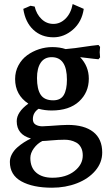

<svg xmlns="http://www.w3.org/2000/svg" viewBox="-20 -668 539 930"><path d="M127 97.2Q127 143.6 155.5 168.2Q184.1 192.9 233.9 192.9Q299.3 192.9 340.1 161.1Q380.9 129.4 380.9 85Q380.9 62 372.1 45.9Q363.3 29.8 348.9 22.2Q334.5 14.6 321 11.7Q307.6 8.8 293 8.8Q262.7 8.8 226.1 12.2Q219.7 12.7 206.1 13.9Q192.4 15.1 185.1 15.1Q161.1 26.9 144 50.3Q127 73.7 127 97.2ZM232.9 -439.9Q269.5 -439.9 297.9 -430.2Q343.8 -434.1 392.1 -441.9Q419.9 -446.3 457 -450.2L464.8 -440.9Q462.9 -423.3 462.9 -415Q462.9 -407.7 464.8 -390.1L457 -380.9Q449.2 -381.3 431.9 -383.5Q414.6 -385.7 409.2 -386.2Q370.1 -391.1 368.2 -391.1Q410.2 -346.7 410.2 -287.1Q410.2 -220.2 362.8 -176.5Q315.4 -132.8 230 -132.8Q197.3 -132.8 167 -141.1Q139.2 -122.6 139.2 -90.8Q139.2 -72.3 152.8 -64.2Q166.5 -56.2 185.1 -56.2Q189 -56.2 221.2 -58.1Q286.1 -63 308.1 -63Q388.2 -63 431.6 -29.1Q475.1 4.9 475.1 70.8Q475.1 119.6 441.7 158.9Q408.2 198.2 352.8 219.7Q297.4 241.2 231.9 241.2Q139.2 241.2 83.5 210.4Q27.8 179.7 27.8 116.2Q27.8 97.2 37.6 78.9Q47.4 60.5 63.7 46.1Q80.1 31.7 96.2 21.5Q112.3 11.2 129.9 2.9Q61 -16.1 61 -81.1Q61 -125 117.2 -166Q53.2 -208.5 53.2 -285.2Q53.2 -321.3 69.3 -351.3Q85.4 -381.3 111.6 -400.4Q137.7 -419.4 169.2 -429.7Q200.7 -439.9 232.9 -439.9ZM230 -391.1Q195.3 -391.1 177.2 -364.3Q159.2 -337.4 159.2 -290Q159.2 -236.3 177 -209.2Q194.8 -182.1 237.8 -182.1Q273.9 -182.1 289.1 -208Q304.2 -233.9 304.2 -282.2Q304.2 -391.1 230 -391.1ZM127.9 -640.1 147.9 -636.2Q156.7 -599.1 181.2 -575.7Q205.6 -552.2 238.8 -552.2Q272 -552.2 297.9 -578.1Q323.7 -604 332 -648.4L385.7 -625Q376.5 -562 333.5 -524.7Q290.5 -487.3 238.8 -487.3Q180.7 -487.3 141.6 -523.7Q102.5 -560.1 92.8 -625Z"/></svg>

Font: Linear Smooth
Style: Bold
Weight: 700
Designer: Philipp H. Poll, Flanker
Foundry: Philipp H. Poll, reworked by Flanker
Version: Version 1.061 | FøM Fix